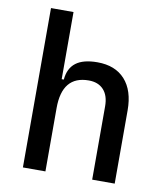

<svg xmlns="http://www.w3.org/2000/svg" viewBox="-82 -800 751 869"><g transform="rotate(10 293.0 -366.0)"><path d="M400.4 0V-336.9Q400.4 -386.2 376 -412.8Q351.6 -439.5 307.6 -439.5Q185.5 -439.5 185.5 -291L155.3 -423.8H195.3Q199.7 -476.1 233.4 -501.7Q267.1 -527.3 332 -527.3Q414.1 -527.3 459 -477.5Q503.9 -427.7 503.9 -336.9V0ZM82 0V-732.4H185.5V0Z"/></g></svg>

Font: Cascadia Mono
Style: Regular
Weight: 400
Monospace: yes
Designer: Aaron Bell
Foundry: Saja Typeworks
Version: Version 2102.003